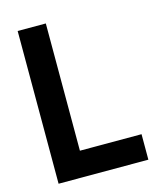

<svg xmlns="http://www.w3.org/2000/svg" viewBox="-119 -899 817 975"><g transform="rotate(-15 290.0 -411.5)"><path d="M67 -10H539V-144H215V-813H67Z"/></g></svg>

Font: Rabbid Highway Sign IV
Style: Obl
Weight: 400
Foundry: Cannot Into Space Fonts
Version: Version 0.277